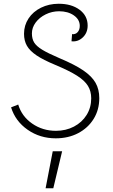

<svg xmlns="http://www.w3.org/2000/svg" viewBox="-20 -721 601 1023"><path d="M39 -149 77 -164Q96 -101 151.5 -62.5Q207 -24 278 -24Q331 -24 374 -46.5Q417 -69 441.5 -108.5Q466 -148 466 -197Q466 -235 448.5 -263.5Q431 -292 390 -318Q349 -344 275 -375Q210 -402 174.5 -426Q139 -450 123.5 -477Q108 -504 108 -541Q108 -586 132 -622.5Q156 -659 198.5 -680Q241 -701 293 -701Q361 -701 404 -669Q447 -637 447 -585Q447 -546 421 -521.5Q395 -497 361 -501L364 -539Q382 -537 393.5 -549.5Q405 -562 405 -583Q405 -617 373.5 -639Q342 -661 295 -661Q257 -661 223.5 -644.5Q190 -628 170 -601Q150 -574 150 -543Q150 -514 162 -494.5Q174 -475 205 -456Q236 -437 297 -411Q378 -377 423.5 -346Q469 -315 489 -280Q509 -245 509 -198Q509 -136 479 -87.5Q449 -39 396.5 -11.5Q344 16 277 16Q193 16 127.5 -29.5Q62 -75 39 -149ZM261 85H311L264 282H223Z"/></svg>

Font: Bellota Light
Style: Regular
Weight: 300
Designer: Kemie Guaida
Foundry: Kemie Guaida
Version: Version 4.001